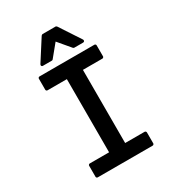

<svg xmlns="http://www.w3.org/2000/svg" viewBox="-213 -1031 1045 1152"><g transform="rotate(-30 309.0 -455.0)"><path d="M110.8 -689Q110.8 -693.4 113.8 -696.3Q116.7 -699.2 121.1 -699.2H501Q504.9 -699.2 508.1 -696.3Q511.2 -693.4 511.2 -689V-612.8Q511.2 -609.4 508.1 -606.2Q504.9 -603 501 -603H366.2V-96.2H501Q504.9 -96.2 508.1 -93Q511.2 -89.8 511.2 -85.9V-9.8Q511.2 -6.3 508.1 -3.2Q504.9 0 501 0H121.1Q116.7 0 113.8 -2.9Q110.8 -5.9 110.8 -9.8V-85.9Q110.8 -89.8 113.8 -93Q116.7 -96.2 121.1 -96.2H254.9V-603H121.1Q116.7 -603 113.8 -606Q110.8 -608.9 110.8 -612.8ZM169.9 -744.1Q164.1 -744.1 161.4 -749Q158.7 -753.9 162.1 -759.8L254.9 -904.8Q260.3 -910.2 264.2 -910.2H355Q356.4 -910.2 359.1 -908.2Q361.8 -906.2 362.8 -904.8L458 -759.8Q460.9 -753.9 458.3 -749Q455.6 -744.1 449.2 -744.1H388.2Q383.8 -744.1 379.9 -748L309.1 -832L240.2 -748Q238.3 -744.1 231.9 -744.1Z"/></g></svg>

Font: Fragment Mono SemBd
Style: Regular
Weight: 600
Designer: Wei Huang based on Nimbus Sans by URW Studio, based on Helvetica by Max Miedinger.
Foundry: Wei Huang
Version: Version 1.011